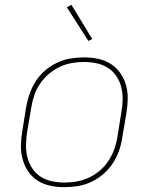

<svg xmlns="http://www.w3.org/2000/svg" viewBox="-20 -765 640 793"><path d="M246 8Q216 8 187.5 2Q159 -4 135.5 -19Q112 -34 96.5 -57Q81 -80 73.5 -107Q66 -134 66.5 -164Q67 -194 72 -223L88 -323Q93 -351 102.5 -378Q112 -405 128 -430Q144 -455 167 -474.5Q190 -494 217 -506.5Q244 -519 272 -523.5Q300 -528 327 -528Q357 -528 385.5 -522Q414 -516 437.5 -501Q461 -486 477 -463Q493 -440 500.5 -413Q508 -386 507.5 -356Q507 -326 502 -297L485 -197Q481 -169 471.5 -142Q462 -115 445.5 -90Q429 -65 406 -45.5Q383 -26 356.5 -13.5Q330 -1 301.5 3.5Q273 8 246 8ZM247 -11Q272 -11 297.5 -15.5Q323 -20 347.5 -31.5Q372 -43 393 -61Q414 -79 428.5 -101.5Q443 -124 452 -149Q461 -174 465 -200L481 -300Q486 -326 486.5 -353Q487 -380 481 -404.5Q475 -429 461 -450Q447 -471 426 -484.5Q405 -498 379.5 -503.5Q354 -509 327 -509Q302 -509 276 -504.5Q250 -500 226 -488.5Q202 -477 181 -459Q160 -441 145 -418.5Q130 -396 121.5 -371Q113 -346 109 -320L92 -220Q88 -194 87.5 -167Q87 -140 93 -115.5Q99 -91 113 -70Q127 -49 147.5 -35.5Q168 -22 194 -16.5Q220 -11 247 -11ZM345 -596 256 -735 275 -745 361 -604Z"/></svg>

Font: Iosevka Thin Extended
Style: Italic
Weight: 100
Width: 7
Italic angle: -9°
Monospace: yes
Designer: Belleve Invis
Foundry: Belleve Invis
Version: Version 32.5.0; ttfautohint (v1.8.4)